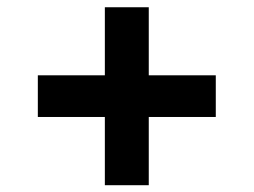

<svg xmlns="http://www.w3.org/2000/svg" viewBox="-20 -559 713 540"><path d="M274.9 -38.1V-538.6H398.4V-38.1ZM86.4 -230V-347.2H586.9V-230Z"/></svg>

Font: Inter 18pt
Style: Bold
Weight: 700
Designer: Rasmus Andersson
Foundry: rsms
Version: Version 4.001;git-66647c0bb